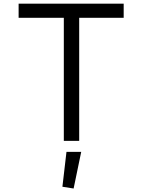

<svg xmlns="http://www.w3.org/2000/svg" viewBox="-20 -779 791 1062"><path d="M418 0V-680.7H664.1V-758.8H83V-680.7H333V0ZM347.7 61 325.2 253.9 387.2 263.7 429.2 61Z"/></svg>

Font: Duru Sans
Style: Regular
Weight: 400
Designer: Onur Yazıcıgil
Foundry: Onur Yazıcıgil
Version: Version 1.002